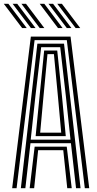

<svg xmlns="http://www.w3.org/2000/svg" viewBox="-42 -993 513 1013"><path d="M22.2 0 120.8 -800H330.2L428.8 0H405.5L310.5 -781.2H140.5L45.5 0ZM114.5 0 140.8 -219H310.2L336.5 0H312.8L291.8 -200.5H159.2L138.2 0ZM68 0 155.2 -762.5H295.8L383 0H359.2L332.2 -237.5H118.8L91.8 0ZM120 -256H330L305.5 -485.5L275.8 -743.8H175.2L144.8 -485.5ZM146 -274.8 166.8 -485.5 191 -726.2H260L285 -485.5L305 -274.8ZM170 -293.2H281L263.5 -485.5L242.5 -707.5H208.5L187.5 -485.5ZM167.5 -845 71 -973H95.2L191.8 -845ZM74.8 -845 -22 -973H2.2L99 -845ZM121.2 -845 24.5 -973H48.8L145.5 -845ZM357 -845 260.2 -973H284.5L381.2 -845ZM264 -845 167.5 -973H191.8L288.2 -845ZM310.5 -845 213.8 -973H238L334.8 -845Z"/></svg>

Font: Big Shoulders Inline Text Thin
Style: Bold
Weight: 700
Version: Version 2.002